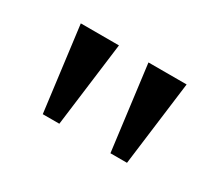

<svg xmlns="http://www.w3.org/2000/svg" viewBox="-59 -828 525 462"><g transform="rotate(30 204.0 -596.5)"><path d="M87 -479H133L163 -714H57ZM275 -479H321L351 -714H245Z"/></g></svg>

Font: Noto Fangsong KSS Rotated
Style: Regular
Weight: 400
Designer: LIU Zhao, ZHANG Congyu, Kushim JIANG
Foundry: Guyu Beijing Co. Ltd.
Version: Version 1.000;November 16, 2022;FontCreator 11.5.0.2427 64-b